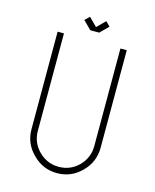

<svg xmlns="http://www.w3.org/2000/svg" viewBox="-116 -857 755 936"><g transform="rotate(15 261.0 -389.0)"><path d="M436 -667V-175Q436 -103 385 -52Q334 0 262 0Q190 0 139 -52Q87 -103 87 -175V-667H119V-175Q119 -116 161 -74Q203 -32 262 -32Q321 -32 363 -74Q404 -116 404 -175V-667ZM284 -715H239L198 -756L221 -778L262 -737L303 -778L325 -756Z"/></g></svg>

Font: Zector
Style: Regular
Weight: 400
Designer: GGBot
Version: 0.72